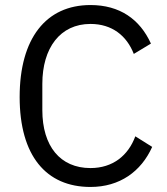

<svg xmlns="http://www.w3.org/2000/svg" viewBox="-20 -730 661 762"><path d="M339 12C455 12 540 -49 584 -147L517 -189C489 -113 428 -63 339 -63C219 -63 148 -150 148 -293V-397C148 -540 219 -635 339 -635C425 -635 483 -588 511 -516L579 -557C535 -654 455 -710 339 -710C163 -710 58 -578 58 -345C58 -112 163 12 339 12Z"/></svg>

Font: IBM Plex Devanagari
Style: Regular
Weight: 400
Designer: Mike Abbink, Paul van der Laan, Pieter van Rosmalen, Erin McLaughlin
Foundry: Bold Monday
Version: Version 1.0